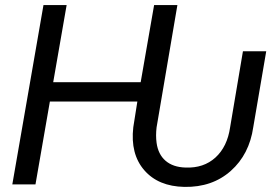

<svg xmlns="http://www.w3.org/2000/svg" viewBox="-20 -731 1102 761"><path d="M1035.2 -527.8 983.9 -227.5Q968.3 -119.1 894.8 -53.7Q821.3 11.7 710.9 9.8Q607.4 7.8 551.8 -56.4Q496.1 -120.6 508.3 -226.6L524.4 -328.6H177.7L120.6 0H28.8L152.3 -710.9H244.1L190.9 -405.3H537.6L590.8 -710.9H683.1L600.6 -226.1Q596.7 -193.4 600.6 -165Q606.9 -119.1 636.2 -93.8Q665.5 -68.4 715.3 -66.9Q787.1 -64 834 -106.7Q880.9 -149.4 892.1 -226.6L942.9 -527.8Z"/></svg>

Font: Roboto
Style: Italic
Weight: 400
Italic angle: -12°
Designer: Google
Version: Version 2.134; 2016; ttfautohint (v1.6)